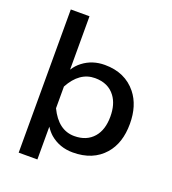

<svg xmlns="http://www.w3.org/2000/svg" viewBox="-166 -954 1071 1196"><g transform="rotate(20 370.0 -355.5)"><path d="M220.2 -830.1V-476.1Q240.7 -508.8 270.5 -531.2Q332 -578.1 414.6 -578.1Q549.8 -578.1 625.5 -483.4Q686 -407.2 686 -286.1Q686 -158.2 619.6 -82.5Q544.9 2.9 411.6 2.9Q323.7 2.9 260.3 -50.8Q238.8 -69.8 220.2 -98.1V119.1H96.2V-830.1ZM220.2 -220.2Q279.8 -96.2 385.7 -96.2Q467.3 -96.2 513.2 -149.4Q556.2 -199.2 556.2 -287.1Q556.2 -368.7 519 -418.5Q473.6 -480 385.7 -480Q282.7 -480 220.2 -364.3Z"/></g></svg>

Font: BIZ UDPGothic
Style: Bold
Weight: 700
Designer: TypeBank Co., Ltd.
Foundry: Morisawa Inc.
Version: Version 1.051